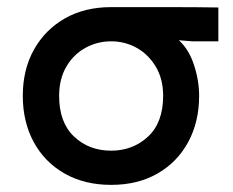

<svg xmlns="http://www.w3.org/2000/svg" viewBox="-20 -502 653 539"><path d="M44 -233Q44 -307 75.5 -363Q107 -419 162.5 -450.5Q218 -482 292 -482Q389 -482 459 -482Q529 -482 593 -481V-386H520L482 -389Q510 -364 524.5 -320Q539 -276 539 -233Q539 -160 508.5 -103.5Q478 -47 422.5 -15Q367 17 292 17Q217 17 161 -15Q105 -47 74.5 -103.5Q44 -160 44 -233ZM292 -386Q253 -386 219.5 -367.5Q186 -349 166 -314.5Q146 -280 146 -233Q146 -158 188 -118.5Q230 -79 292 -79Q353 -79 395.5 -118.5Q438 -158 438 -233Q438 -280 417.5 -314.5Q397 -349 364 -367.5Q331 -386 292 -386Z"/></svg>

Font: Kreadon Light
Style: Bold
Weight: 600
Designer: Reiya WATANABE
Foundry: StudioGnu
Version: Version 1.003; ttfautohint (v1.8.4.7-5d5b);gftools[0.9.32]